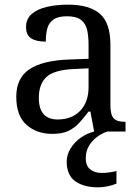

<svg xmlns="http://www.w3.org/2000/svg" viewBox="-20 -566 603 826"><path d="M205 10Q138 10 94 -29Q50 -68 50 -150Q50 -230 106.5 -268Q163 -306 278 -310L361 -313V-373Q361 -409 355 -436.5Q349 -464 329 -480Q309 -496 268 -496Q230 -496 210 -482Q190 -468 183.5 -443.5Q177 -419 177 -387Q135 -387 113.5 -401.5Q92 -416 92 -450Q92 -485 116.5 -506Q141 -527 182 -536.5Q223 -546 272 -546Q364 -546 409.5 -507Q455 -468 455 -373V-114Q455 -72 469 -57Q483 -42 517 -42H520V0H385L369 -86H361Q340 -58 320 -36.5Q300 -15 273.5 -2.5Q247 10 205 10ZM228 -52Q289 -52 325 -89.5Q361 -127 361 -191V-272L297 -269Q212 -265 179.5 -234.5Q147 -204 147 -145Q147 -52 228 -52ZM404 240Q340 240 303.5 213.5Q267 187 267 130Q267 99 284 72Q301 45 328 26Q355 7 385 0H442Q421 6 399.5 21.5Q378 37 363.5 60Q349 83 349 115Q349 148 368.5 163Q388 178 418 178Q432 178 447.5 176Q463 174 481 170V224Q465 231 442.5 235.5Q420 240 404 240Z"/></svg>

Font: Noto Serif Khitan Small Script
Style: Regular
Weight: 400
Designer: LIU Zhao, ZHANG Congyu, Kushim JIANG
Foundry: Guyu Beijing Co. Ltd.
Version: Version 1.000; ttfautohint (v1.8.4.7-5d5b)